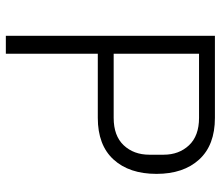

<svg xmlns="http://www.w3.org/2000/svg" viewBox="-68 -670 738 641"><g transform="rotate(90 300.5 -349.0)"><path d="M99 0V-698H373Q464 -698 512 -645.5Q560 -593 560 -503Q560 -412 512 -359.5Q464 -307 373 -307H159V0ZM159 -360H373Q433 -360 464.5 -393.5Q496 -427 496 -479V-527Q496 -578 464.5 -611.5Q433 -645 373 -645H159Z"/></g></svg>

Font: IBM Plex Sans Arabic Light
Style: Regular
Weight: 300
Designer: Mike Abbink, Paul van der Laan, Pieter van Rosmalen, Wael Morcos, Khajak Apelian
Foundry: Bold Monday
Version: Version 1.2